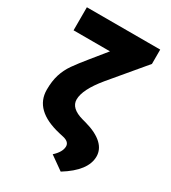

<svg xmlns="http://www.w3.org/2000/svg" viewBox="-219 -836 1010 1137"><g transform="rotate(30 286.0 -267.0)"><path d="M383.5 193.2 291.2 127.8Q336.3 86.6 336.6 48.7Q336.6 17.4 294 7.1L262.8 0Q69.6 -45.1 69.6 -186.1Q69.6 -245 83.5 -289.4Q90.6 -311.8 100.9 -332.7Q111.2 -353.7 125.4 -373.9Q139.6 -394.2 157 -416.7Q174.4 -439.3 195 -464.5L280.2 -569.6H31.2V-727.3H532.7V-629.3L339.5 -399.1Q251.4 -292.3 251.4 -224.4Q251.4 -164.1 342.3 -139.2L363.6 -133.5Q404.8 -122.2 434.8 -107.1Q464.8 -92 484.4 -73.7Q503.9 -55.4 513.3 -34.4Q522.7 -13.5 522.7 9.9Q522.7 107.2 383.5 193.2Z"/></g></svg>

Font: Linik Sans Black
Style: Regular
Weight: 900
Designer: Fonts by Rasmus Andersson / Changes by Cristiano Sobral with parts from Marc Monis
Foundry: rsms
Version: Version 3.020; ttfautohint (v1.6)